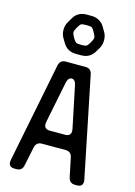

<svg xmlns="http://www.w3.org/2000/svg" viewBox="-149 -1098 829 1182"><g transform="rotate(15 265.5 -506.5)"><path d="M30 -24Q30 9 67 9H79Q115 9 122 -27L147 -147Q155 -183 190 -183H341Q377 -183 384 -147L409 -27Q417 9 452 9H464Q501 9 501 -23Q501 -32 500 -35L370 -673Q363 -709 327 -709H201Q166 -709 158 -673L31 -35Q30 -32 30 -24ZM180 -306Q180 -314 181 -317L234 -582Q242 -618 264 -618Q287 -618 294 -582L349 -317Q350 -314 350 -305Q350 -273 313 -273H217Q180 -273 180 -306ZM166 -818Q181 -793 202 -782Q223 -771 250 -771H283Q338 -771 366 -818L382 -845Q395 -867 395 -895V-897Q395 -925 382 -947L366 -974Q354 -996 332 -1009Q310 -1022 282 -1022H250Q223 -1022 201.5 -1010Q180 -998 167 -974L151 -947Q137 -924 137 -897V-895Q137 -867 150 -845ZM233 -838Q228 -841 220 -852.5Q212 -864 206 -877Q200 -890 200 -896Q200 -907 213 -929Q225 -950 232.5 -954.5Q240 -959 266 -959Q293 -959 300 -955Q306 -952 313.5 -940Q321 -928 327 -915.5Q333 -903 333 -896Q333 -886 320 -864Q308 -843 300 -838Q292 -833 266 -833Q241 -833 233 -838Z"/></g></svg>

Font: WDXL Lubrifont SC
Style: Regular
Weight: 400
Designer: [WDXL Lubrifont] Copyright 2020-2022 (c) NightFurySL2001, Skr-ZERO; [ZCOOL QingKe HuangYou] Copyright 2018-2022 (c) The 
Version: Version 2.001;hotconv 1.1.1;makeotfexe 2.6.0